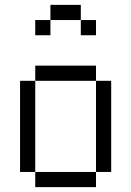

<svg xmlns="http://www.w3.org/2000/svg" viewBox="-20 -770 540 790"><path d="M312.5 -687.5H187.5V-750H312.5ZM62.5 -437.5H125V-62.5H62.5ZM125 -62.5H375V0H125ZM125 -500H375V-437.5H125ZM125 -687.5H187.5V-625H125ZM312.5 -687.5H375V-625H312.5ZM375 -437.5H437.5V-62.5H375Z"/></svg>

Font: ChillBitmapSE 16px
Style: Regular
Weight: 400
Designer: Designed by Warren2060
Foundry: ChillType
Version: Version 1.000